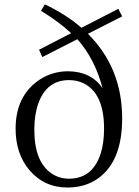

<svg xmlns="http://www.w3.org/2000/svg" viewBox="-20 -837 631 871"><path d="M293 -26.4Q399.4 -26.4 436.5 -139.6Q452.1 -188.5 452.1 -252.9Q452.1 -415 357.4 -460Q328.1 -473.6 293 -473.6Q192.4 -473.6 154.3 -369.1Q135.7 -317.4 135.7 -249Q135.7 -101.6 215.8 -48.8Q250 -26.4 293 -26.4ZM534.2 -762.7 378.9 -683.6Q534.2 -529.3 534.2 -299.8Q534.2 -106.4 425.8 -28.3Q367.2 13.7 286.1 13.7Q180.7 13.7 113.3 -65.4Q50.8 -139.6 50.8 -252.9Q50.8 -391.6 144.5 -464.8Q208 -513.7 289.1 -513.7Q393.6 -512.7 445.3 -436.5Q411.1 -568.4 331.1 -659.2L171.9 -578.1L157.2 -611.3L302.7 -686.5Q247.1 -738.3 166 -788.1L183.6 -817.4Q281.2 -770.5 349.6 -710.9L516.6 -796.9Z"/></svg>

Font: GenYoMin JP Regular
Style: Regular
Weight: 400
Version: Version 1.001;PS 1;hotconv 16.6.51;makeotf.lib2.5.65220 DEVE